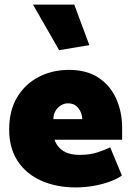

<svg xmlns="http://www.w3.org/2000/svg" viewBox="-20 -807 573 838"><path d="M513 -197V-250Q513 -318 487.5 -375.5Q462 -433 410.5 -467.5Q359 -502 281 -502Q208 -502 148.5 -471Q89 -440 54.5 -382Q20 -324 20 -242Q20 -160 57.5 -103.5Q95 -47 161 -18Q227 11 310 11Q351 11 390 4Q429 -3 461 -15Q493 -27 512 -41L461 -164Q439 -153 405.5 -142Q372 -131 328 -131Q297 -131 275 -139Q253 -147 239 -162Q225 -177 218 -197ZM213 -287Q213 -306 221.5 -321.5Q230 -337 245 -346.5Q260 -356 276 -356Q299 -356 312.5 -344.5Q326 -333 332.5 -317Q339 -301 339 -287ZM238 -588 370 -610 304 -787H124Z"/></svg>

Font: Catamaran Black
Style: Regular
Weight: 900
Designer: Pria Ravichandran
Version: Version 2.000